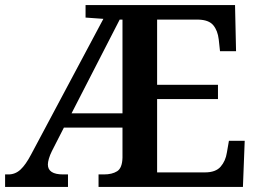

<svg xmlns="http://www.w3.org/2000/svg" viewBox="-20 -734 1017 754"><path d="M0 0V-49H13Q40 -49 60.5 -68Q81 -87 102 -127L386 -660L316 -665V-714H903L907 -533H844L839 -579Q835 -614 817.5 -635Q800 -656 759 -657H597V-401H836V-345H597V-57H785Q827 -57 846.5 -79.5Q866 -102 871 -135L879 -181H941L934 0H367V-49H388Q420 -49 440 -61.5Q460 -74 461 -115V-233H231L184 -141Q176 -125 172 -111Q168 -97 168 -88Q168 -49 228 -49H247V0ZM261 -289H461V-657H450Z"/></svg>

Font: Noto Serif Telugu SemiBold
Style: Regular
Weight: 600
Designer: Jelle Bosma - Monotype Design Team
Foundry: Monotype Imaging Inc.
Version: Version 2.005; ttfautohint (v1.8.4.7-5d5b)